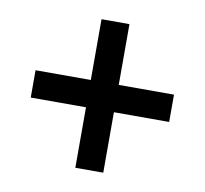

<svg xmlns="http://www.w3.org/2000/svg" viewBox="-61 -661 659 616"><g transform="rotate(10 268.5 -353.0)"><path d="M313 -397H493V-308H313V-111H222V-308H42V-397H222V-595H313Z"/></g></svg>

Font: Noto Sans Display Medium
Style: Regular
Weight: 500
Designer: Monotype Design Team
Foundry: Monotype Imaging Inc.
Version: Version 1.900